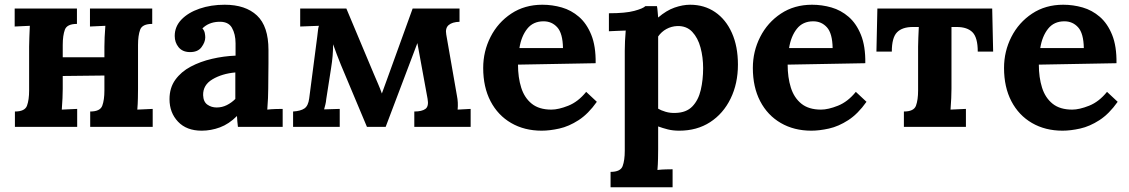

<svg xmlns="http://www.w3.org/2000/svg" viewBox="-20 -536 4768 811"><path d="M305 -435Q263 -435 254 -410.5Q245 -386 245 -346V-294H421V-339Q421 -353 422 -379Q423 -405 425 -427L360 -424V-500H623V-435Q581 -435 572 -410.5Q563 -386 563 -346V-161Q563 -147 562.5 -121.5Q562 -96 560 -73L625 -76V0H361V-65Q403 -65 412 -89.5Q421 -114 421 -154V-217L245 -215V-161Q245 -147 244 -121.5Q243 -96 241 -73L306 -76V0H43V-65Q85 -65 94 -89.5Q103 -114 103 -154V-339Q103 -353 104 -379Q105 -405 106 -427L42 -424V-500H305Z M985 0Q983 -14 982.5 -23.5Q982 -33 981 -46Q947 -12 909 2Q871 16 832 16Q768 16 732 -22Q696 -60 696 -117Q696 -165 720.5 -199Q745 -233 785.5 -254.5Q826 -276 875.5 -287.5Q925 -299 975 -301V-353Q975 -392 959.5 -419Q944 -446 903 -444Q861 -442 835 -416Q843 -407 845 -396.5Q847 -386 847 -378Q847 -358 831 -336.5Q815 -315 780 -316Q750 -317 734 -337Q718 -357 718 -384Q718 -424 746.5 -453.5Q775 -483 823 -499.5Q871 -516 929 -516Q1017 -516 1065.5 -470.5Q1114 -425 1114 -325Q1114 -291 1114 -267Q1114 -243 1113.5 -219Q1113 -195 1113 -161Q1113 -147 1112 -121.5Q1111 -96 1109 -73Q1126 -75 1145 -75.5Q1164 -76 1174 -76V0ZM974 -230Q918 -225 877.5 -201Q837 -177 838 -134Q839 -106 856 -94Q873 -82 895 -82Q918 -82 938 -92Q958 -102 974 -118Z M1218 0V-65Q1250 -67 1266 -78Q1282 -89 1286 -120L1320 -381Q1322 -395 1323 -406.5Q1324 -418 1327 -427L1248 -424V-500H1443L1558 -226Q1566 -207 1576 -184Q1586 -161 1593 -141Q1599 -158 1605 -174Q1611 -190 1617 -207L1723 -500H1921V-444Q1890 -443 1875 -430Q1860 -417 1865 -390L1910 -132Q1916 -103 1913 -73L1968 -76V0H1730V-65Q1762 -65 1777 -76Q1792 -87 1786 -119L1743 -354L1609 0H1530L1420 -262Q1410 -286 1402.5 -306.5Q1395 -327 1387 -349Q1387 -324 1385 -300Q1383 -276 1378 -245L1358 -117Q1357 -105 1354.5 -95Q1352 -85 1349 -74L1415 -76V0Z M2268 16Q2195 16 2139 -16.5Q2083 -49 2052 -108.5Q2021 -168 2021 -249Q2021 -319 2052 -380Q2083 -441 2139.5 -478.5Q2196 -516 2271 -516Q2313 -516 2353 -504.5Q2393 -493 2425.5 -465Q2458 -437 2477.5 -389Q2497 -341 2496 -269L2168 -263Q2168 -209 2181.5 -166Q2195 -123 2226 -98Q2257 -73 2309 -73Q2339 -73 2380.5 -89.5Q2422 -106 2456 -148L2501 -106Q2465 -55 2424 -28.5Q2383 -2 2342.5 7Q2302 16 2268 16ZM2174 -333H2358Q2357 -395 2334 -420.5Q2311 -446 2276 -446Q2232 -446 2207 -414.5Q2182 -383 2174 -333Z M2559 255V190Q2601 190 2610 165.5Q2619 141 2619 101V-322Q2619 -340 2620 -362.5Q2621 -385 2623 -407Q2607 -406 2585 -405.5Q2563 -405 2552 -404V-480Q2622 -480 2659 -490Q2696 -500 2706 -510H2755Q2757 -500 2758 -485.5Q2759 -471 2760 -462Q2795 -492 2829.5 -504Q2864 -516 2895 -516Q2955 -516 3000.5 -485Q3046 -454 3071.5 -397Q3097 -340 3097 -263Q3097 -183 3066 -119.5Q3035 -56 2979.5 -20Q2924 16 2849 16Q2822 16 2800.5 10.5Q2779 5 2760 -2V94Q2760 108 2759.5 133.5Q2759 159 2757 182Q2773 180 2792 179.5Q2811 179 2821 179V255ZM2833 -59Q2879 -60 2904.5 -86.5Q2930 -113 2940 -156Q2950 -199 2950 -248Q2950 -294 2939 -335Q2928 -376 2904 -401.5Q2880 -427 2841 -426Q2816 -425 2795 -413.5Q2774 -402 2760 -382V-77Q2771 -70 2791 -64Q2811 -58 2833 -59Z M3407 16Q3334 16 3278 -16.5Q3222 -49 3191 -108.5Q3160 -168 3160 -249Q3160 -319 3191 -380Q3222 -441 3278.5 -478.5Q3335 -516 3410 -516Q3452 -516 3492 -504.5Q3532 -493 3564.5 -465Q3597 -437 3616.5 -389Q3636 -341 3635 -269L3307 -263Q3307 -209 3320.5 -166Q3334 -123 3365 -98Q3396 -73 3448 -73Q3478 -73 3519.5 -89.5Q3561 -106 3595 -148L3640 -106Q3604 -55 3563 -28.5Q3522 -2 3481.5 7Q3441 16 3407 16ZM3313 -333H3497Q3496 -395 3473 -420.5Q3450 -446 3415 -446Q3371 -446 3346 -414.5Q3321 -383 3313 -333Z M3798 0V-65Q3840 -65 3849 -89.5Q3858 -114 3858 -154V-339Q3858 -353 3859 -376.5Q3860 -400 3861 -422H3836Q3791 -422 3769 -399.5Q3747 -377 3747 -318H3682L3686 -500H4171L4175 -318H4110Q4110 -377 4088 -399.5Q4066 -422 4021 -422H3999V-161Q3999 -147 3998 -121.5Q3997 -96 3995 -73L4060 -76V0Z M4468 16Q4395 16 4339 -16.5Q4283 -49 4252 -108.5Q4221 -168 4221 -249Q4221 -319 4252 -380Q4283 -441 4339.5 -478.5Q4396 -516 4471 -516Q4513 -516 4553 -504.5Q4593 -493 4625.5 -465Q4658 -437 4677.5 -389Q4697 -341 4696 -269L4368 -263Q4368 -209 4381.5 -166Q4395 -123 4426 -98Q4457 -73 4509 -73Q4539 -73 4580.5 -89.5Q4622 -106 4656 -148L4701 -106Q4665 -55 4624 -28.5Q4583 -2 4542.5 7Q4502 16 4468 16ZM4374 -333H4558Q4557 -395 4534 -420.5Q4511 -446 4476 -446Q4432 -446 4407 -414.5Q4382 -383 4374 -333Z"/></svg>

Font: Lora
Style: Bold
Weight: 700
Designer: Olga Karpushina, Alexei Vanyashin (Cyrillic)
Foundry: Cyreal
Version: Version 3.006; ttfautohint (v1.8.4.7-5d5b);gftools[0.9.30]